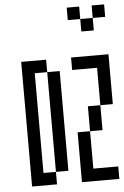

<svg xmlns="http://www.w3.org/2000/svg" viewBox="-59 -917 618 959"><g transform="rotate(-5 250.0 -437.5)"><path d="M500 0V-62.5H375V-250H312.5Q312.5 -250 312.5 0ZM500 -812.5V-875H437.5V-812.5H375V-750H437.5V-812.5ZM62.5 -625Q62.5 -625 62.5 0H187.5V-62.5H125Q125 -62.5 125 -562.5H187.5Q187.5 -562.5 187.5 -62.5H250Q250 -62.5 250 -562.5H187.5V-625ZM375 -250H437.5Q437.5 -250 437.5 -375H375Q375 -375 375 -250ZM437.5 -375H500Q500 -375 500 -625H312.5V-562.5H437.5ZM375 -812.5V-875H312.5V-812.5Z"/></g></svg>

Font: Unifont
Style: Regular
Weight: 500
Version: Version 15.1.04